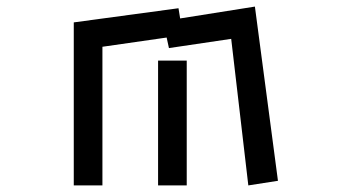

<svg xmlns="http://www.w3.org/2000/svg" viewBox="-20 -539 1040 583"><path d="M682 -421 493 -393 486 -425 291 -397V24H204V-471L522 -514L527 -483L754 -519L824 10L734 24ZM460 -355H547V24H460Z"/></svg>

Font: Stick
Style: Regular
Weight: 400
Designer: Fontworks Inc.
Foundry: Fontworks Inc.
Version: Version 1.100